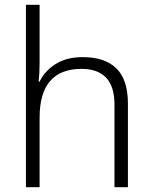

<svg xmlns="http://www.w3.org/2000/svg" viewBox="-20 -780 636 800"><path d="M145 -517Q145 -496 144 -477Q143 -458 141 -440H145Q166 -484 211.5 -513Q257 -542 325 -542Q417 -542 465 -495Q513 -448 513 -348V0H457V-344Q457 -420 422 -456.5Q387 -493 320 -493Q145 -493 145 -290V0H88V-760H145Z"/></svg>

Font: Noto Sans Cherokee Light
Style: Regular
Weight: 300
Designer: Monotype Design Team
Foundry: Monotype Imaging Inc.
Version: Version 2.001; ttfautohint (v1.8.4.7-5d5b)